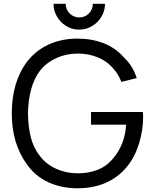

<svg xmlns="http://www.w3.org/2000/svg" viewBox="-20 -967 808 1002"><path d="M259.5 -947H323Q323 -918 343.5 -896.5Q365 -876 393.5 -876Q423 -876 443.5 -896.5Q464.5 -917.5 464.5 -947H528Q528 -919.5 517.2 -895Q506.5 -870.5 488 -852.2Q469.5 -834 445.2 -823.2Q421 -812.5 393.5 -812.5Q366.5 -812 342 -822.8Q317.5 -833.5 299 -852.2Q280.5 -871 269.8 -895.5Q259 -920 259.5 -947ZM727 -358.5Q727 -287.5 706 -219.5Q686 -152 645 -100Q552 15.5 383.5 15.5Q301.5 15.5 233.2 -15.5Q165 -46.5 121 -108.5Q41.5 -217 41.5 -375Q41.5 -540 122 -646Q167.5 -704.5 234.5 -735Q301.5 -765.5 383.5 -765.5Q460 -765.5 522.5 -740.8Q585 -716 630 -663.5Q673.5 -623 693.5 -559.5L613.5 -539.5Q596.5 -582 574 -606Q541 -646.5 491.8 -667Q442.5 -687.5 386.5 -687.5Q326.5 -687.5 273.5 -663.5Q220.5 -639.5 186.5 -595Q128.5 -516 126 -375Q127 -308 140 -253.5Q153 -199 186.5 -155Q221 -109.5 273.5 -86Q326 -62.5 386.5 -62.5Q445.5 -62.5 493.5 -82.5Q541.5 -102.5 575 -146Q631 -214 638.5 -316.5H455V-382.5H726Z"/></svg>

Font: Russisch Sans
Style: Regular
Weight: 400
Designer: Michael Sharanda (font) & Cristiano Sobral (main changes)
Foundry: Michael Sharanda
Version: Version 2.00;October 25, 2020;FontCreator 13.0.0.2681 64-bit